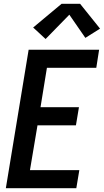

<svg xmlns="http://www.w3.org/2000/svg" viewBox="-20 -999 551 1019"><path d="M11 0 132 -735H506L491 -639H229L195 -430H399L383 -334H179L139 -96H401L385 0ZM222 -792 156 -853 307 -979H405L511 -847L433 -798L348 -921Z"/></svg>

Font: Iosevka SS04 Oblique
Style: Bold
Weight: 700
Italic angle: -9°
Monospace: yes
Designer: Belleve Invis
Foundry: Belleve Invis
Version: Version 19.0.0; ttfautohint (v1.8.4)